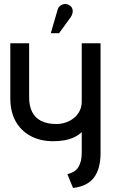

<svg xmlns="http://www.w3.org/2000/svg" viewBox="-20 -914 558 949"><path d="M328 -827Q336 -838 338.5 -849.5Q341 -861 337 -872Q333 -883 321 -889Q310 -896 297.5 -894Q285 -892 276 -884Q267 -876 264 -863L231 -750H272ZM477 -157V-700H384V-412Q384 -386 373.5 -365.5Q363 -345 345 -330.5Q327 -316 304.5 -308.5Q282 -301 259 -301Q214 -301 184 -316Q154 -331 139 -360.5Q124 -390 124 -433V-700H31V-428Q31 -362 57 -315Q83 -268 131 -242Q179 -216 243 -216Q269 -216 294.5 -220Q320 -224 343 -234Q366 -244 384 -261V-161Q384 -135 379 -116Q374 -97 365 -84.5Q356 -72 342.5 -64.5Q329 -57 313 -53L341 15Q412 7 444.5 -36.5Q477 -80 477 -157Z"/></svg>

Font: Advent Pro SemiBold
Style: Regular
Weight: 600
Designer: VivaRado, Andreas Kalpakidis
Foundry: VivaRado, Andreas Kalpakidis
Version: Version 3.000